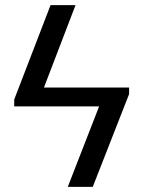

<svg xmlns="http://www.w3.org/2000/svg" viewBox="-20 -731 561 751"><path d="M342.8 0H245.1L367.7 -314.9H35.6V-341.8L177.7 -710.9H275.4L151.9 -388.7H484.9V-362.8Z"/></svg>

Font: Roboto
Style: Regular
Weight: 400
Designer: Google
Version: Version 2.001047; 2015